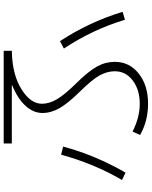

<svg xmlns="http://www.w3.org/2000/svg" viewBox="89 -866 822 1040"><g transform="rotate(-90 500.0 -346.0)"><path d="M243 -737H745V-693Q618 -691 538 -641.5Q458 -592 458 -530Q458 -490 482.5 -448.5Q507 -407 567 -346Q634 -278 659.5 -232Q685 -186 685 -135Q685 -56 621.5 -5.5Q558 45 458 45Q365 45 289 2L307 -39Q385 0 457 0Q534 0 584 -38Q634 -76 634 -135Q634 -176 612 -216.5Q590 -257 525 -323Q461 -388 434.5 -434Q408 -480 408 -527Q408 -576 446.5 -618.5Q485 -661 558 -691L557 -693H243ZM757 -411 797 -432Q900 -276 956 -93L913 -80Q860 -256 757 -411ZM226 -415Q180 -242 85 -77L45 -96Q134 -249 182 -426Z"/></g></svg>

Font: Mplus 1p Light
Style: Regular
Weight: 300
Version: Version 1.061